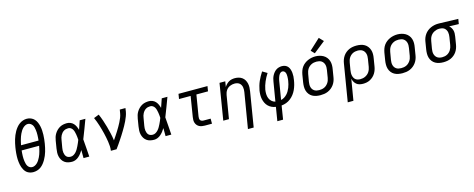

<svg xmlns="http://www.w3.org/2000/svg" viewBox="-39 -1644 6691 2713"><g transform="rotate(-15 3306.0 -288.0)"><path d="M253 8Q232 8 212 3Q192 -2 174.5 -12Q157 -22 144 -36.5Q131 -51 121.5 -68.5Q112 -86 105 -105Q98 -124 94 -144Q90 -164 87.5 -184.5Q85 -205 84 -226Q83 -247 84 -268.5Q85 -290 86.5 -311.5Q88 -333 91 -354Q94 -375 97 -396Q102 -424 108 -452.5Q114 -481 122.5 -508.5Q131 -536 142 -563Q153 -590 168 -616Q183 -642 202.5 -666Q222 -690 246.5 -708Q271 -726 299 -735.5Q327 -745 356 -745Q387 -745 416 -733Q445 -721 465 -699Q485 -677 497 -649Q509 -621 515.5 -591Q522 -561 524 -529.5Q526 -498 525 -466Q524 -434 520.5 -402.5Q517 -371 512 -339Q507 -311 501 -282.5Q495 -254 486.5 -226.5Q478 -199 467 -172Q456 -145 441 -119Q426 -93 407 -69Q388 -45 363.5 -27Q339 -9 310 -0.5Q281 8 253 8ZM182 -404H438Q440 -424 441.5 -444.5Q443 -465 443.5 -484.5Q444 -504 443 -524Q442 -544 439 -563Q436 -582 431 -601Q426 -620 415 -635Q404 -650 387 -660Q370 -670 350 -670Q330 -670 310.5 -659.5Q291 -649 276 -633.5Q261 -618 249.5 -599.5Q238 -581 229 -562Q220 -543 213 -523.5Q206 -504 200.5 -484Q195 -464 190.5 -444Q186 -424 182 -404ZM257 -65Q277 -65 296.5 -75Q316 -85 331.5 -100.5Q347 -116 358.5 -134.5Q370 -153 379.5 -172Q389 -191 396 -210.5Q403 -230 408.5 -250Q414 -270 418.5 -290Q423 -310 427 -331H171Q169 -311 167.5 -291Q166 -271 165.5 -251Q165 -231 166 -211.5Q167 -192 170 -172.5Q173 -153 178 -134.5Q183 -116 193 -100.5Q203 -85 219.5 -75Q236 -65 257 -65Z M820 8Q791 8 762.5 1.5Q734 -5 711.5 -21.5Q689 -38 674.5 -62Q660 -86 653.5 -113.5Q647 -141 648 -170.5Q649 -200 654 -230L672 -340Q676 -366 684 -391Q692 -416 706.5 -439.5Q721 -463 741 -482.5Q761 -502 785 -515Q809 -528 835 -533Q861 -538 887 -538Q915 -538 940.5 -527Q966 -516 983.5 -496.5Q1001 -477 1012 -452.5Q1023 -428 1030 -402Q1041 -434 1052 -466Q1063 -498 1074 -530H1157Q1131 -462 1106 -393.5Q1081 -325 1053 -257Q1059 -193 1063 -128.5Q1067 -64 1072 0H988Q988 -30 987.5 -59.5Q987 -89 987 -118Q973 -94 956 -72Q939 -50 918 -31.5Q897 -13 871.5 -2.5Q846 8 820 8ZM820 -66Q842 -66 862.5 -78Q883 -90 898.5 -107.5Q914 -125 925.5 -145Q937 -165 947 -185.5Q957 -206 966 -227Q975 -248 983 -269Q982 -289 980 -309.5Q978 -330 974.5 -349.5Q971 -369 966 -388.5Q961 -408 951 -425Q941 -442 924.5 -453Q908 -464 887 -464Q870 -464 853 -460Q836 -456 821 -446.5Q806 -437 794 -423Q782 -409 774 -393.5Q766 -378 761 -361.5Q756 -345 754 -328L735 -218Q732 -200 731 -182.5Q730 -165 732.5 -148Q735 -131 741 -115.5Q747 -100 758.5 -88Q770 -76 786.5 -71Q803 -66 820 -66Z M1388 0Q1393 -34 1391 -67.5Q1389 -101 1384 -134Q1379 -167 1372.5 -199Q1366 -231 1358.5 -262.5Q1351 -294 1342 -325.5Q1333 -357 1323.5 -388Q1314 -419 1302.5 -449Q1291 -479 1278 -508L1354 -538Q1375 -490 1392 -440.5Q1409 -391 1423 -340Q1437 -289 1449 -237Q1461 -185 1468 -131Q1487 -159 1505.5 -186.5Q1524 -214 1541.5 -242Q1559 -270 1575.5 -298.5Q1592 -327 1607 -356.5Q1622 -386 1634 -416Q1646 -446 1651 -477L1660 -530H1743L1735 -477Q1729 -445 1717 -413.5Q1705 -382 1690.5 -351Q1676 -320 1659 -290Q1642 -260 1624.5 -230.5Q1607 -201 1588.5 -172Q1570 -143 1550.5 -114Q1531 -85 1511.5 -56.5Q1492 -28 1471 0Z M2020 8Q1991 8 1962.5 1.5Q1934 -5 1911.5 -21.5Q1889 -38 1874.5 -62Q1860 -86 1853.5 -113.5Q1847 -141 1848 -170.5Q1849 -200 1854 -230L1872 -340Q1876 -366 1884 -391Q1892 -416 1906.5 -439.5Q1921 -463 1941 -482.5Q1961 -502 1985 -515Q2009 -528 2035 -533Q2061 -538 2087 -538Q2115 -538 2140.5 -527Q2166 -516 2183.5 -496.5Q2201 -477 2212 -452.5Q2223 -428 2230 -402Q2241 -434 2252 -466Q2263 -498 2274 -530H2357Q2331 -462 2306 -393.5Q2281 -325 2253 -257Q2259 -193 2263 -128.5Q2267 -64 2272 0H2188Q2188 -30 2187.5 -59.5Q2187 -89 2187 -118Q2173 -94 2156 -72Q2139 -50 2118 -31.5Q2097 -13 2071.5 -2.5Q2046 8 2020 8ZM2020 -66Q2042 -66 2062.5 -78Q2083 -90 2098.5 -107.5Q2114 -125 2125.5 -145Q2137 -165 2147 -185.5Q2157 -206 2166 -227Q2175 -248 2183 -269Q2182 -289 2180 -309.5Q2178 -330 2174.5 -349.5Q2171 -369 2166 -388.5Q2161 -408 2151 -425Q2141 -442 2124.5 -453Q2108 -464 2087 -464Q2070 -464 2053 -460Q2036 -456 2021 -446.5Q2006 -437 1994 -423Q1982 -409 1974 -393.5Q1966 -378 1961 -361.5Q1956 -345 1954 -328L1935 -218Q1932 -200 1931 -182.5Q1930 -165 1932.5 -148Q1935 -131 1941 -115.5Q1947 -100 1958.5 -88Q1970 -76 1986.5 -71Q2003 -66 2020 -66Z M2763 0Q2741 0 2720 -3.5Q2699 -7 2681.5 -16.5Q2664 -26 2651 -41.5Q2638 -57 2631.5 -76.5Q2625 -96 2625 -117.5Q2625 -139 2629 -161L2677 -457H2507L2519 -530H2943L2931 -456H2761L2710 -149Q2708 -135 2708.5 -120.5Q2709 -106 2716 -95Q2723 -84 2736 -79Q2749 -74 2763 -74H2867V0Z M3338 205 3424 -312Q3427 -331 3427.5 -350Q3428 -369 3424.5 -386.5Q3421 -404 3412 -419.5Q3403 -435 3389 -445.5Q3375 -456 3357 -460.5Q3339 -465 3320 -465Q3303 -465 3285.5 -461.5Q3268 -458 3251.5 -450.5Q3235 -443 3220.5 -431Q3206 -419 3196 -403.5Q3186 -388 3180 -371Q3174 -354 3171 -337L3115 0H3032L3119 -530H3203L3190 -450Q3202 -470 3219 -487.5Q3236 -505 3256.5 -517Q3277 -529 3300 -533.5Q3323 -538 3345 -538Q3374 -538 3401.5 -530.5Q3429 -523 3451 -506.5Q3473 -490 3486.5 -466Q3500 -442 3506 -415Q3512 -388 3511 -358.5Q3510 -329 3505 -300L3422 205Z M3768 205 3801 4Q3770 0 3742 -13Q3714 -26 3692.5 -47Q3671 -68 3657.5 -95.5Q3644 -123 3637.5 -153Q3631 -183 3631.5 -215.5Q3632 -248 3637 -280Q3643 -312 3652.5 -345Q3662 -378 3675.5 -409Q3689 -440 3706 -470.5Q3723 -501 3742 -530L3811 -489Q3794 -463 3779.5 -436Q3765 -409 3753.5 -382Q3742 -355 3733 -326.5Q3724 -298 3719 -270Q3714 -238 3715 -205.5Q3716 -173 3727 -145Q3738 -117 3760.5 -96.5Q3783 -76 3813 -69L3860 -350Q3863 -371 3869 -392.5Q3875 -414 3885.5 -434.5Q3896 -455 3911 -473.5Q3926 -492 3945 -505Q3964 -518 3986 -524Q4008 -530 4030 -530Q4056 -530 4079.5 -520.5Q4103 -511 4118 -492Q4133 -473 4140.5 -449Q4148 -425 4150.5 -399.5Q4153 -374 4151.5 -347.5Q4150 -321 4145 -295Q4140 -261 4130.5 -227Q4121 -193 4106 -160Q4091 -127 4068.5 -97.5Q4046 -68 4016.5 -45Q3987 -22 3953 -9.5Q3919 3 3884 6L3852 205ZM3897 -71Q3922 -76 3944.5 -90Q3967 -104 3985 -123Q4003 -142 4016 -164.5Q4029 -187 4038.5 -210.5Q4048 -234 4054 -258.5Q4060 -283 4064 -307Q4066 -322 4067.5 -337Q4069 -352 4069 -367Q4069 -382 4067.5 -397Q4066 -412 4060.5 -425Q4055 -438 4043.5 -447Q4032 -456 4017 -456Q4005 -456 3994 -449Q3983 -442 3975 -431.5Q3967 -421 3962 -409.5Q3957 -398 3953 -386Q3949 -374 3946 -362Q3943 -350 3941 -338Z M4453 8Q4422 8 4391.5 2Q4361 -4 4335.5 -18.5Q4310 -33 4292 -56.5Q4274 -80 4265.5 -108Q4257 -136 4257 -167.5Q4257 -199 4262 -230L4280 -340Q4285 -367 4294.5 -394.5Q4304 -422 4321 -446Q4338 -470 4362 -488.5Q4386 -507 4412.5 -518.5Q4439 -530 4467 -535.5Q4495 -541 4523 -541Q4554 -541 4584 -533.5Q4614 -526 4639 -511.5Q4664 -497 4682.5 -474Q4701 -451 4710 -422.5Q4719 -394 4719 -362.5Q4719 -331 4713 -300L4695 -190Q4691 -163 4681 -136Q4671 -109 4654 -85Q4637 -61 4613.5 -42Q4590 -23 4563 -11.5Q4536 0 4508 4Q4480 8 4453 8ZM4454 -66Q4473 -66 4491.5 -69Q4510 -72 4528 -80Q4546 -88 4561 -101.5Q4576 -115 4587 -131Q4598 -147 4604.5 -165.5Q4611 -184 4614 -202L4632 -312Q4635 -332 4635.5 -351Q4636 -370 4631.5 -388Q4627 -406 4616.5 -421.5Q4606 -437 4591 -447Q4576 -457 4557 -461Q4538 -465 4519 -465Q4500 -465 4481.5 -461.5Q4463 -458 4445.5 -449.5Q4428 -441 4413 -428Q4398 -415 4387.5 -398.5Q4377 -382 4371 -364Q4365 -346 4362 -328L4343 -218Q4340 -199 4339.5 -179.5Q4339 -160 4343.5 -142Q4348 -124 4358 -109Q4368 -94 4383 -84Q4398 -74 4416.5 -70Q4435 -66 4454 -66ZM4528 -585 4480 -635 4638 -781 4697 -719Z M4798 205 4888 -340Q4892 -367 4901.5 -393.5Q4911 -420 4927 -444Q4943 -468 4966 -487Q4989 -506 5015 -517.5Q5041 -529 5068.5 -533.5Q5096 -538 5123 -538Q5154 -538 5184.5 -532Q5215 -526 5240 -511.5Q5265 -497 5283 -473.5Q5301 -450 5310 -422Q5319 -394 5319 -362.5Q5319 -331 5313 -300L5295 -190Q5291 -164 5282.5 -138.5Q5274 -113 5259.5 -89.5Q5245 -66 5224.5 -47Q5204 -28 5179.5 -15Q5155 -2 5128.5 3Q5102 8 5076 8Q5049 8 5024 1.5Q4999 -5 4980.5 -20.5Q4962 -36 4950 -58Q4938 -80 4933 -105L4881 205ZM5056 -65Q5074 -65 5092.5 -68.5Q5111 -72 5128.5 -80.5Q5146 -89 5161.5 -102Q5177 -115 5187.5 -131.5Q5198 -148 5204.5 -166Q5211 -184 5214 -202L5232 -312Q5235 -331 5235.5 -350.5Q5236 -370 5231.5 -387.5Q5227 -405 5217 -420.5Q5207 -436 5192.5 -446Q5178 -456 5159.5 -460.5Q5141 -465 5122 -465Q5104 -465 5085.5 -461.5Q5067 -458 5050 -449.5Q5033 -441 5018.5 -427.5Q5004 -414 4994 -397.5Q4984 -381 4978.5 -363.5Q4973 -346 4970 -328L4953 -227Q4950 -207 4949 -187.5Q4948 -168 4951.5 -149.5Q4955 -131 4963 -114.5Q4971 -98 4985 -86.5Q4999 -75 5017.5 -70Q5036 -65 5056 -65Z M5653 8Q5622 8 5591.5 2Q5561 -4 5535.5 -18.5Q5510 -33 5492 -56.5Q5474 -80 5465.5 -108Q5457 -136 5457 -167.5Q5457 -199 5462 -230L5480 -340Q5485 -367 5494.5 -394.5Q5504 -422 5521 -446Q5538 -470 5562 -488.5Q5586 -507 5612.5 -518.5Q5639 -530 5667 -535.5Q5695 -541 5723 -541Q5754 -541 5784 -533.5Q5814 -526 5839 -511.5Q5864 -497 5882.5 -474Q5901 -451 5910 -422.5Q5919 -394 5919 -362.5Q5919 -331 5913 -300L5895 -190Q5891 -163 5881 -136Q5871 -109 5854 -85Q5837 -61 5813.5 -42Q5790 -23 5763 -11.5Q5736 0 5708 4Q5680 8 5653 8ZM5654 -66Q5673 -66 5691.5 -69Q5710 -72 5728 -80Q5746 -88 5761 -101.5Q5776 -115 5787 -131Q5798 -147 5804.5 -165.5Q5811 -184 5814 -202L5832 -312Q5835 -332 5835.5 -351Q5836 -370 5831.5 -388Q5827 -406 5816.5 -421.5Q5806 -437 5791 -447Q5776 -457 5757 -461Q5738 -465 5719 -465Q5700 -465 5681.5 -461.5Q5663 -458 5645.5 -449.5Q5628 -441 5613 -428Q5598 -415 5587.5 -398.5Q5577 -382 5571 -364Q5565 -346 5562 -328L5543 -218Q5540 -199 5539.5 -179.5Q5539 -160 5543.5 -142Q5548 -124 5558 -109Q5568 -94 5583 -84Q5598 -74 5616.5 -70Q5635 -66 5654 -66Z M6252 8Q6221 8 6191 2Q6161 -4 6135.5 -18.5Q6110 -33 6092 -56.5Q6074 -80 6065.5 -108Q6057 -136 6057 -167.5Q6057 -199 6062 -230L6080 -340Q6084 -367 6094 -393Q6104 -419 6120.5 -442.5Q6137 -466 6160 -484.5Q6183 -503 6209 -514.5Q6235 -526 6262 -532Q6289 -538 6316 -538Q6320 -538 6324.5 -538Q6329 -538 6333 -538L6612 -530L6600 -457L6460 -461Q6476 -447 6487.5 -428.5Q6499 -410 6504.5 -389.5Q6510 -369 6509.5 -346Q6509 -323 6505 -300L6487 -190Q6483 -163 6473.5 -136.5Q6464 -110 6448 -86Q6432 -62 6409 -43Q6386 -24 6360 -12.5Q6334 -1 6306.5 3.5Q6279 8 6252 8ZM6253 -65Q6271 -65 6289.5 -68.5Q6308 -72 6325 -80.5Q6342 -89 6356.5 -102.5Q6371 -116 6381 -132.5Q6391 -149 6397 -166.5Q6403 -184 6406 -202L6424 -312Q6427 -330 6427.5 -348Q6428 -366 6425 -383Q6422 -400 6414 -415Q6406 -430 6394 -441Q6382 -452 6365.5 -457.5Q6349 -463 6331 -464L6321 -465Q6318 -465 6315.5 -465Q6313 -465 6311 -465Q6293 -465 6275.5 -460Q6258 -455 6241 -446.5Q6224 -438 6210 -425Q6196 -412 6186 -396Q6176 -380 6170.5 -362.5Q6165 -345 6162 -328L6143 -218Q6140 -199 6139.5 -179.5Q6139 -160 6143.5 -142.5Q6148 -125 6158 -109.5Q6168 -94 6182.5 -84Q6197 -74 6215.5 -69.5Q6234 -65 6253 -65Z"/></g></svg>

Font: Iosevka Curly Extended Oblique
Style: Regular
Weight: 400
Width: 7
Italic angle: -9°
Monospace: yes
Designer: Belleve Invis
Foundry: Belleve Invis
Version: Version 11.1.0; ttfautohint (v1.8.3)